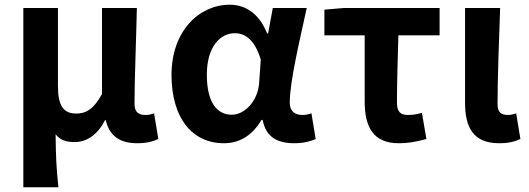

<svg xmlns="http://www.w3.org/2000/svg" viewBox="-20 -594 2244 815"><path d="M79 201H228C219 120 217 66 216 -24C237 3 265 9 297 9C349 9 395 -23 426 -84H429C444 -18 488 14 562 14C605 14 630 6 652 -4L634 -113C621 -108 609 -106 599 -106C569 -106 551 -117 551 -153C551 -258 558 -423 561 -560H413V-195C378 -131 345 -112 304 -112C249 -112 226 -145 226 -229V-560H79Z M930 14C997 14 1051 -19 1090 -85H1095C1108 -14 1155 14 1229 14C1271 14 1301 5 1320 -4L1302 -113C1289 -108 1276 -106 1264 -106C1233 -106 1210 -120 1210 -159C1210 -248 1253 -426 1282 -560H1138L1118 -452H1114C1079 -539 1020 -574 955 -574C826 -574 708 -463 708 -276C708 -93 796 14 930 14ZM964 -107C899 -107 858 -162 858 -277C858 -398 917 -453 976 -453C1024 -453 1062 -422 1087 -341L1080 -242C1075 -167 1020 -107 964 -107Z M1673 14C1718 14 1758 5 1790 -4L1771 -115C1748 -108 1730 -106 1710 -106C1682 -106 1665 -118 1665 -158C1665 -236 1668 -340 1671 -444H1846V-560H1439L1357 -553V-444H1528V-164C1528 -55 1564 14 1673 14Z M2099 14C2142 14 2167 6 2189 -4L2171 -113C2159 -108 2146 -106 2137 -106C2107 -106 2092 -117 2092 -153C2092 -258 2098 -423 2103 -560H1954V-159C1954 -54 1988 14 2099 14Z"/></svg>

Font: Noto Sans Mono CJK SC
Style: Bold
Weight: 700
Designer: Ryoko NISHIZUKA 西塚涼子 (kana, bopomofo & ideographs); Paul D. Hunt (Latin, Greek & Cyrillic); Sandoll Communications 산돌커뮤니
Foundry: Adobe
Version: Version 2.004;hotconv 1.0.118;makeotfexe 2.5.65603